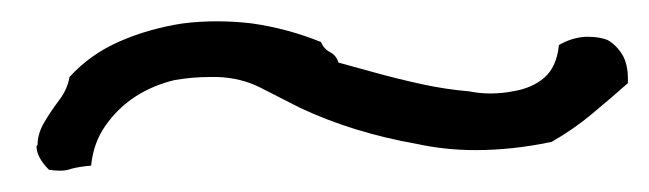

<svg xmlns="http://www.w3.org/2000/svg" viewBox="-20 -405 615 182"><path d="M575.2 -326.2Q558.6 -311.5 541 -296.9Q523.4 -282.2 502.9 -270.5Q465.8 -262.7 430.7 -262.7Q402.3 -262.7 375 -268.6Q314.5 -279.3 264.6 -302.7Q245.1 -312.5 227.1 -321.8Q209 -331.1 186.5 -332H178.7Q162.1 -332 145.5 -329.1Q125 -324.2 108.4 -313.5Q91.8 -302.7 80.1 -286.1Q68.4 -269.5 66.4 -248Q55.7 -247.1 47.9 -245.1Q43 -243.2 37.1 -243.2Q32.2 -243.2 26.4 -244.1Q14.6 -255.9 14.6 -266.6L15.6 -267.6Q15.6 -278.3 22 -289.1Q28.3 -299.8 36.1 -310.1Q43.9 -320.3 45.9 -332Q65.4 -353.5 93.3 -365.7Q121.1 -377.9 153.3 -382.8Q168.9 -384.8 185.5 -384.8Q202.1 -384.8 218.8 -382.8Q252.9 -377.9 284.2 -365.2Q287.1 -358.4 293 -355.5Q298.8 -352.5 300.8 -345.7Q315.4 -341.8 336.4 -335.9Q357.4 -330.1 379.9 -325.2Q402.3 -320.3 424.8 -318.4Q434.6 -316.4 444.3 -316.4Q456.1 -316.4 465.8 -318.4Q484.4 -321.3 496.1 -331.5Q507.8 -341.8 509.8 -362.3Q521.5 -369.1 534.2 -370.1H538.1Q547.9 -370.1 555.7 -367.2Q564.5 -362.3 570.3 -352.5Q575.2 -343.8 575.2 -330.1Z"/></svg>

Font: Crafty Girls
Style: Regular
Weight: 400
Designer: Crystal Kluge
Foundry: Font Diner, Inc DBA Tart Workshop
Version: Version 1.001